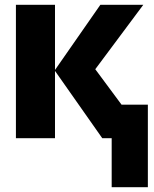

<svg xmlns="http://www.w3.org/2000/svg" viewBox="-20 -573 640 796"><path d="M593 203V-139H484L375 -286L574 -553H396L208 -283V-553H46V0H208V-279L404 0H443V203Z"/></svg>

Font: Noto Sans Mono UI ExtraBold
Style: Regular
Weight: 800
Designer: Monotype Design team
Foundry: Monotype Imaging Inc.
Version: 1.000